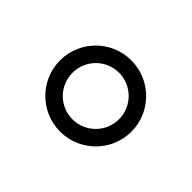

<svg xmlns="http://www.w3.org/2000/svg" viewBox="-73 -877 602 602"><g transform="rotate(-45 227.5 -576.0)"><path d="M227.3 -418C314.6 -418 385.3 -489 385.3 -576.3C385.3 -663.7 314.6 -734.4 227.3 -734.4C139.9 -734.4 69.2 -663.7 69.2 -576.3C69.2 -489 139.9 -418 227.3 -418ZM227.3 -473C170.1 -473 123.9 -519.2 123.9 -576.3C123.9 -633.5 170.1 -679.3 227.3 -679.3C284.4 -679.3 330.6 -633.5 330.6 -576.3C330.6 -519.2 284.4 -473 227.3 -473Z"/></g></svg>

Font: TID UI Light
Style: Regular
Weight: 300
Designer: The TID Project Authors
Foundry: Bakken & Bæck
Version: Version 1.001;hotconv 1.0.109;makeotfexe 2.5.65596